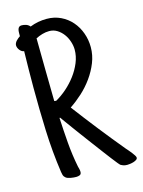

<svg xmlns="http://www.w3.org/2000/svg" viewBox="-111 -771 640 857"><g transform="rotate(-15 209.0 -343.0)"><path d="M418 -2Q418 3.9 412.1 7.8Q406.2 11.7 398.2 14.2Q390.1 16.6 382.1 17.6Q374 18.6 370.1 18.6Q360.4 18.6 354.2 16.8Q348.1 15.1 339.8 10.7Q337.4 9.3 328.4 -1.7Q319.3 -12.7 305.9 -30.3Q292.5 -47.9 275.6 -70.3Q258.8 -92.8 241 -116.5Q223.1 -140.1 205.8 -163.8Q188.5 -187.5 173.8 -207.3Q159.2 -227.1 148.7 -241.9Q138.2 -256.8 133.8 -262.7L130.9 -261.7Q133.8 -203.6 138.4 -145.8Q143.1 -87.9 154.3 -31.2Q155.8 -25.4 157.5 -19Q159.2 -12.7 159.2 -5.9Q159.2 5.4 151.9 8.5Q144.5 11.7 135.7 11.7Q130.9 11.7 124 11.2Q117.2 10.7 109.9 9.3Q102.5 7.8 96.4 5.6Q90.3 3.4 86.9 0Q80.1 -5.9 78.4 -12.2Q76.7 -18.6 75.2 -27.3Q61 -125.5 57.4 -224.4Q53.7 -323.2 53.7 -421.9Q53.7 -464.8 54.2 -506.3Q54.7 -547.9 55.7 -590.8Q49.8 -591.3 44.7 -594.7Q39.6 -598.1 35.6 -603.3Q31.7 -608.4 29.5 -614Q27.3 -619.6 27.3 -625Q27.3 -630.4 30 -635.7Q32.7 -641.1 36.9 -645.5Q41 -649.9 45.9 -653.8Q50.8 -657.7 54.7 -660.2V-668.9Q54.7 -673.8 54.9 -680.2Q55.2 -686.5 56.9 -692.1Q58.6 -697.8 62.5 -701.4Q66.4 -705.1 74.2 -705.1Q84.5 -705.1 94.7 -701.7Q105 -698.2 112.3 -689.5Q148.9 -704.1 189.5 -704.1Q225.1 -704.1 254.4 -689.9Q283.7 -675.8 304.4 -651.9Q325.2 -627.9 336.4 -596.7Q347.7 -565.4 347.7 -531.2Q347.7 -494.6 334 -460.2Q320.3 -425.8 298.3 -395Q276.4 -364.3 248.3 -338.6Q220.2 -313 191.4 -293.9Q237.3 -232.9 284.4 -173.1Q331.5 -113.3 380.9 -53.7Q383.8 -50.3 389.9 -43.5Q396 -36.6 402.3 -28.6Q408.7 -20.5 413.3 -13.2Q418 -5.9 418 -2ZM275.4 -539.1Q275.4 -557.1 269 -576.7Q262.7 -596.2 251 -612.1Q239.3 -627.9 222.9 -638.2Q206.5 -648.4 186.5 -648.4Q170.4 -648.4 154.5 -643.8Q138.7 -639.2 124 -631.8Q125 -559.1 125.7 -486.3Q126.5 -413.6 127.9 -340.8L136.7 -339.8Q162.1 -354 186.8 -375.5Q211.4 -397 231.2 -423.3Q251 -449.7 263.2 -479.2Q275.4 -508.8 275.4 -539.1Z"/></g></svg>

Font: Just Another Hand
Style: Regular
Weight: 400
Designer: Astigmatic (AOETI)
Foundry: Astigmatic (AOETI)
Version: Version 1.000